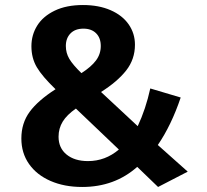

<svg xmlns="http://www.w3.org/2000/svg" viewBox="-20 -728 824 764"><path d="M517 -550Q517 -492 482 -447.5Q447 -403 382 -362L528 -226Q560 -294 578 -376L699 -340Q662 -230 608 -151L727 -45L609 16L526 -64Q436 16 307 16Q236 16 181 -8Q126 -32 95.5 -75.5Q65 -119 65 -177Q65 -238 98 -283Q131 -328 201 -373Q148 -424 126.5 -460.5Q105 -497 105 -544Q105 -589 128 -626Q151 -663 197.5 -685.5Q244 -708 310 -708Q373 -708 420 -687.5Q467 -667 492 -631Q517 -595 517 -550ZM242 -545Q242 -517 256 -493.5Q270 -470 304 -437Q343 -462 362 -487.5Q381 -513 381 -545Q381 -577 362.5 -595.5Q344 -614 312 -614Q279 -614 260.5 -595Q242 -576 242 -545ZM213 -184Q213 -139 245 -113Q277 -87 330 -87Q399 -87 453 -133L282 -296Q246 -271 229.5 -244Q213 -217 213 -184Z"/></svg>

Font: Wolseley Sans SemiBold
Style: Regular
Weight: 600
Designer: Carrois Corporate & Edenspiekermann AG
Foundry: Carrois Corporate GbR & Edenspiekermann AG
Version: Version 4.202